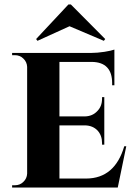

<svg xmlns="http://www.w3.org/2000/svg" viewBox="-20 -836 603 856"><path d="M141 -662 147 -654 290 -719 443 -654 449 -662 296 -816H285ZM505 0H34V-10H46Q69 -10 84 -25Q100 -40 101 -62V-538Q100 -560 84 -575Q69 -590 46 -590H34V-600H386Q413 -600 446 -605Q477 -610 490 -615V-456H480V-465Q480 -559 389 -560H245V-317H359Q393 -318 414 -341Q435 -362 435 -396V-403H445V-191H435V-198Q435 -232 415 -254Q394 -276 360 -277H245V-40H365Q492 -41 534 -184H543Z"/></svg>

Font: Cinzel Bold(RUS BY LYAJKA)
Style: Regular
Weight: 700
Designer: Natanael Gama
Version: Version 1.001;PS 001.001;hotconv 1.0.56;makeotf.lib2.0.21325